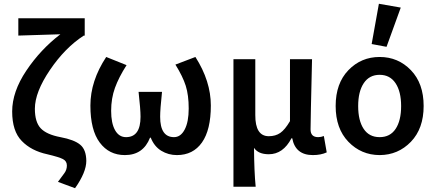

<svg xmlns="http://www.w3.org/2000/svg" viewBox="-20 -802 2285 1008"><path d="M76.2 -706.1H424.8V-615.2H419.9Q321.3 -551.3 242.2 -434.6Q163.1 -317.9 163.1 -231Q163.1 -161.1 193.8 -128.4Q224.6 -95.7 297.4 -82Q370.1 -68.4 401.4 -42Q432.6 -16.1 433.1 43Q433.1 102.1 374 186L284.2 152.8Q303.7 126 317.4 107.9Q331.1 89.8 331.1 66.9Q331.1 43.9 310.5 33.2Q290 22.5 228 7.8Q144 -10.3 94.2 -62Q43.9 -113.3 43.9 -216.8Q43.9 -320.3 118.2 -431.2Q192.4 -542 296.9 -622.1L76.2 -615.2Z M635.7 12.2Q552.7 12.2 503.7 -53.5Q454.6 -119.1 454.6 -248Q454.6 -377 537.6 -502.9L644.5 -460Q603.5 -396 583.5 -340.6Q563.5 -285.2 563.5 -220.2Q563.5 -155.3 584 -118.7Q604.5 -82 641.6 -82Q717.8 -82 717.8 -189Q717.8 -228 707.5 -319.8H830.6Q820.8 -228 820.8 -189Q820.8 -82 893.6 -82Q928.7 -82 949.7 -122.1Q970.7 -162.1 970.7 -232.4Q970.7 -302.7 955.1 -351.8Q939.5 -400.9 900.9 -462.9L1005.9 -502.9Q1086.9 -376 1086.9 -248Q1086.9 -120.1 1040.3 -54Q993.7 12.2 908.7 12.2Q863.8 12.2 826.7 -10.5Q789.6 -33.2 771.5 -79.1H767.6Q731.9 12.2 635.7 12.2Z M1320.3 -198.2Q1319.8 -86.9 1391.1 -86.9Q1426.3 -86.9 1451.2 -104Q1476.1 -121.1 1502.4 -166V-491.2H1618.2Q1610.4 -163.1 1610.4 -122.6Q1610.4 -82 1650.4 -82Q1665.5 -82 1680.2 -87.9L1695.3 -2Q1664.6 12.2 1622.6 12.2Q1530.8 12.2 1514.2 -76.2H1510.3Q1466.3 7.8 1391.1 7.8Q1335.9 7.8 1313.5 -25.9Q1314.5 100.1 1322.3 178.2H1205.6V-491.2H1320.3Z M1931.2 -570.8 1969.2 -782.2 2084 -762.2 2009.3 -556.2ZM1889.2 -125.5Q1918 -82 1973.1 -82Q2028.3 -82 2057.1 -125.5Q2085.9 -168.9 2085.9 -245.1Q2085.9 -321.3 2056.6 -365.2Q2027.3 -409.2 1973.1 -409.2Q1918.9 -409.2 1889.6 -365.2Q1860.4 -321.3 1860.4 -245.1Q1860.4 -168.9 1889.2 -125.5ZM1973.1 12.2Q1876 11.7 1809.1 -57.6Q1742.2 -127 1742.2 -245.6Q1742.2 -364.3 1809.1 -433.6Q1876 -502.9 1973.1 -502.9Q2070.3 -502.9 2137.2 -433.6Q2204.1 -364.3 2204.1 -245.6Q2204.1 -127 2137.2 -57.6Q2070.3 11.7 1973.1 12.2Z"/></svg>

Font: SourceSansPro-Semibold
Style: Regular
Weight: 600
Designer: Paul D. Hunt
Foundry: Adobe Systems Incorporated
Version: Version 2.020;PS 2.0;hotconv 1.0.86;makeotf.lib2.5.63406